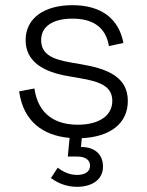

<svg xmlns="http://www.w3.org/2000/svg" viewBox="-20 -520 568 742"><path d="M278 202C333 202 378 176 378 124C378 75 345 48 293 48L296 14C405 9 474 -42 474 -130C474 -222 396 -254 297 -271L251 -279C182 -291 139 -311 139 -365C139 -419 186 -448 260 -448C334 -448 388 -419 401 -342L457 -354C439 -449 370 -500 260 -500C150 -500 79 -449 79 -365C79 -281 149 -242 242 -226L288 -218C364 -205 414 -188 414 -130C414 -72 361 -38 281 -38C201 -38 128 -72 113 -178L54 -167C70 -50 147 4 249 13L242 85H278C308 85 328 97 328 120C328 145 306 156 278 156C248 156 224 144 203 128L177 168C203 188 238 202 278 202Z"/></svg>

Font: Meta Space Light
Style: Regular
Weight: 300
Designer: Meta Pool / Florian Karsten
Foundry: Meta Pool / Florian Karsten
Version: Version 2.000;Glyphs 3.1.1 (3137)